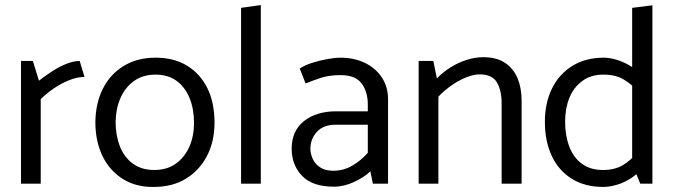

<svg xmlns="http://www.w3.org/2000/svg" viewBox="-20 -726 2671 759"><path d="M141 0V-334Q163 -356 192 -376Q221 -396 253.5 -409Q286 -422 314 -422L295 -485Q269 -485 238.5 -472Q208 -459 180.5 -440.5Q153 -422 134 -407L110 -485H63V0Z M588 13Q516 14 464 -19.5Q412 -53 384.5 -110.5Q357 -168 357 -244Q358 -318 386.5 -375Q415 -432 468.5 -465Q522 -498 595 -498Q668 -498 720 -466Q772 -434 800 -377Q828 -320 828 -241Q828 -167 798.5 -110Q769 -53 715.5 -20Q662 13 588 13ZM590 -54Q640 -54 675 -79Q710 -104 728.5 -146Q747 -188 747 -240Q747 -295 729.5 -338Q712 -381 678.5 -406Q645 -431 594 -431Q545 -431 510 -406Q475 -381 456.5 -339Q438 -297 437 -245Q437 -191 454 -147.5Q471 -104 505.5 -79Q540 -54 590 -54Z M1011 0V-706L933 -695V0Z M1207 -138Q1207 -176 1232.5 -204.5Q1258 -233 1307 -233H1434V-122Q1409 -93 1374 -72Q1339 -51 1297 -51Q1266 -51 1246 -64Q1226 -77 1216.5 -97.5Q1207 -118 1207 -138ZM1188 -396Q1215 -407 1247.5 -418Q1280 -429 1327 -429Q1385 -429 1409.5 -396Q1434 -363 1434 -313V-286H1309Q1231 -286 1182 -247.5Q1133 -209 1133 -138Q1133 -74 1174 -31Q1215 12 1300 12Q1340 12 1380.5 -7Q1421 -26 1444 -49L1454 0H1514V-334Q1514 -382 1490 -419Q1466 -456 1423.5 -477Q1381 -498 1325 -498Q1305 -498 1274 -492.5Q1243 -487 1213.5 -477.5Q1184 -468 1165 -455Z M1713 0V-344Q1737 -369 1765 -388.5Q1793 -408 1822.5 -420Q1852 -432 1876 -432Q1926 -432 1944.5 -400Q1963 -368 1963 -318V0H2042V-328Q2042 -378 2026 -416.5Q2010 -455 1976.5 -477.5Q1943 -500 1890 -500Q1858 -500 1824 -489Q1790 -478 1760 -459Q1730 -440 1707 -416L1693 -485H1635V0Z M2479 -78 2511 0H2559V-705L2479 -695ZM2502 -126Q2474 -92 2442 -73Q2410 -54 2364 -54Q2314 -54 2280.5 -78.5Q2247 -103 2230.5 -146.5Q2214 -190 2214 -245Q2214 -298 2231 -339.5Q2248 -381 2282 -406Q2316 -431 2365 -431Q2413 -431 2444.5 -412.5Q2476 -394 2504 -363L2528 -417Q2508 -442 2480.5 -460Q2453 -478 2423 -488Q2393 -498 2367 -498Q2295 -498 2242.5 -465.5Q2190 -433 2162 -376Q2134 -319 2134 -244Q2134 -168 2161 -110Q2188 -52 2240 -19.5Q2292 13 2365 13Q2390 13 2420 4Q2450 -5 2478 -24Q2506 -43 2527 -69Z"/></svg>

Font: Catamaran
Style: Regular
Weight: 400
Designer: Pria Ravichandran
Version: Version 2.000